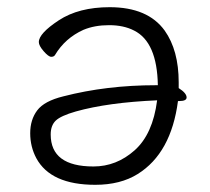

<svg xmlns="http://www.w3.org/2000/svg" viewBox="-20 -501 583 534"><path d="M477 -256Q499 -242 499 -230Q499 -220 479 -220H475Q456 -75 363 -17Q315 13 245 13Q121 13 81 -61Q64 -93 64 -130.5Q64 -168 83.5 -194Q103 -220 156 -233Q276 -264 414 -264H419Q417 -384 353 -416Q324 -431 283.5 -431Q243 -431 212 -418Q161 -395 133 -348Q130 -343 122.5 -343Q115 -343 101.5 -358.5Q88 -374 88 -384Q88 -408 143.5 -444.5Q199 -481 285 -481Q391 -481 438 -416Q477 -361 477 -272ZM121 -127Q121 -38 240 -38Q304 -38 354.5 -83Q405 -128 417 -222Q280 -216 191 -191Q149 -179 135 -165.5Q121 -152 121 -127Z"/></svg>

Font: LXGW WenKai Lite Light
Style: Regular
Weight: 300
Designer: LXGW / Fontworks Inc.
Foundry: LXGW / Fontworks Inc.
Version: Version 1.511; March 25, 2025